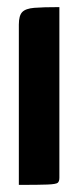

<svg xmlns="http://www.w3.org/2000/svg" viewBox="-20 -520 220 540"><path d="M33 0V-451Q33 -476 42.5 -486Q52 -496 76.5 -498Q101 -500 147 -500V-20Q147 -10 142.5 -6Q138 -2 114 -1Q90 0 33 0Z"/></svg>

Font: Yanone Kaffeesatz ExtraLight
Style: Bold
Weight: 700
Version: Version 2.003